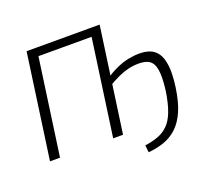

<svg xmlns="http://www.w3.org/2000/svg" viewBox="-140 -861 1279 1188"><g transform="rotate(-20 499.5 -267.0)"><path d="M644 156 639 109Q688 102 726 88Q764 74 793 45.5Q822 17 841.5 -34Q861 -85 873 -164Q882 -235 879 -278Q876 -321 862.5 -343Q849 -365 826 -373Q803 -381 772 -381Q737 -381 703.5 -373Q670 -365 636.5 -349.5Q603 -334 564 -311L566 -360Q609 -388 648.5 -405.5Q688 -423 725.5 -430.5Q763 -438 799 -438Q835 -438 865.5 -427Q896 -416 916.5 -387Q937 -358 943.5 -304Q950 -250 938 -164Q925 -73 899 -13.5Q873 46 835 81.5Q797 117 749 134Q701 151 644 156ZM51 0 148 -690H214L117 0ZM467 0 564 -690H629L532 0ZM198 -636 206 -690H575L567 -636Z"/></g></svg>

Font: Exo 2 Light
Style: Italic
Weight: 300
Italic angle: -8°
Designer: Natanael Gama
Foundry: Natanael Gama
Version: Version 2.010